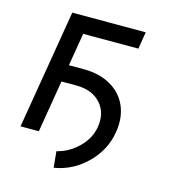

<svg xmlns="http://www.w3.org/2000/svg" viewBox="-104 -628 748 850"><g transform="rotate(15 270.0 -202.5)"><path d="M458.8 -545.5 446 -467.3H193.2L168 -316.8H235.8Q307.9 -316.8 359.9 -287.1Q411.9 -257.5 434.7 -204.4Q457.4 -151.3 446 -83.8Q432.2 0.4 368.8 62.9Q305.4 125.4 220.2 139.2L213.1 65.3Q269.5 51.5 311.6 9.4Q353.7 -32.7 362.2 -83.8Q373.9 -152 334.7 -195.3Q295.5 -238.6 223 -238.6H154.8L115.1 0H31.2L122.2 -545.5Z"/></g></svg>

Font: Karasuma Gothic
Style: Italic
Weight: 400
Italic angle: -9.39999°
Designer: Rasmus Andersson / Ryoko Nishizuka
Foundry: Genbu
Version: Version 1.00